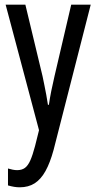

<svg xmlns="http://www.w3.org/2000/svg" viewBox="-20 -557 410 817"><path d="M4 -537H88L161 -233Q165 -214 169 -194Q173 -174 177 -153Q181 -132 184 -111H188Q192 -139 198 -169Q204 -199 212 -233L283 -537H366L208 81Q193 136 173.5 171Q154 206 127.5 223Q101 240 64 240Q52 240 40 238Q28 236 14 232V160Q24 163 34 165Q44 167 53 167Q73 167 86 157.5Q99 148 109 125.5Q119 103 129 65L146 -3Z"/></svg>

Font: Noto Sans Thai ExtraCondensed
Style: Regular
Weight: 400
Width: 2
Designer: Monotype Design Team
Foundry: Monotype Imaging Inc.
Version: Version 2.002